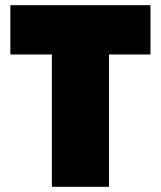

<svg xmlns="http://www.w3.org/2000/svg" viewBox="-20 -720 620 740"><path d="M180 0V-510H20V-700H560V-510H400V0Z"/></svg>

Font: Tektur Black
Style: Regular
Weight: 900
Designer: Adam Jagosz
Foundry: Adam Jagosz
Version: Version 1.005;gftools[0.9.30]